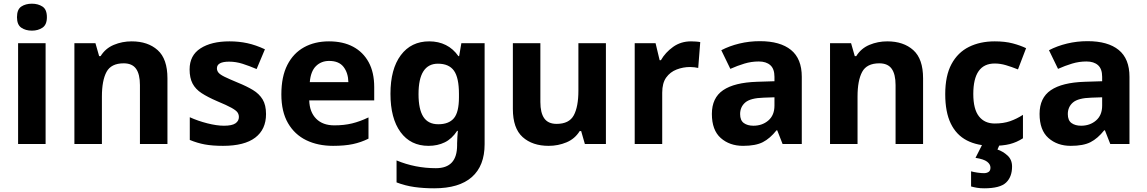

<svg xmlns="http://www.w3.org/2000/svg" viewBox="-20 -780 6213 1040"><path d="M227 -546V0H78V-546ZM153 -760Q186 -760 210 -744.5Q234 -729 234 -686.8Q234 -646 210 -630Q186 -614 153 -614Q118.7 -614 95.4 -630Q72 -646 72 -686.8Q72 -729 95.4 -744.5Q118.7 -760 153 -760Z M693 -556Q781 -556 834 -508.5Q887 -461 887 -356V0H738V-319Q738 -378 717 -407.5Q696 -437 650 -437Q582 -437 557 -390.5Q532 -344 532 -257V0H383V-546H497L517 -476H525Q551 -518 596.5 -537Q642 -556 693 -556Z M1421 -162Q1421 -79 1362.5 -34.5Q1304 10 1188 10Q1131 10 1090 2.5Q1049 -5 1008 -22V-145Q1052 -125 1103 -112Q1154 -99 1193 -99Q1237 -99 1255.5 -112Q1274 -125 1274 -146Q1274 -160 1266.5 -171Q1259 -182 1234 -196Q1209 -210 1156 -232Q1105 -254 1072 -275.5Q1039 -297 1023 -327.5Q1007 -358 1007 -404Q1007 -480 1066 -518Q1125 -556 1223 -556Q1274 -556 1320 -546Q1366 -536 1415 -513L1370 -406Q1330 -423 1294 -434.5Q1258 -446 1221 -446Q1188 -446 1171.5 -437Q1155 -428 1155 -410Q1155 -397 1163.5 -386.5Q1172 -376 1196.5 -364Q1221 -352 1269 -332Q1316 -313 1350 -292.5Q1384 -272 1402.5 -241.5Q1421 -211 1421 -162Z M1762 -556Q1838 -556 1892.5 -527Q1947 -498 1977 -443Q2007 -388 2007 -308V-236H1655Q1657 -173 1692.5 -137Q1728 -101 1791 -101Q1844 -101 1887 -111.5Q1930 -122 1976 -144V-29Q1936 -9 1891.5 0.5Q1847 10 1784 10Q1702 10 1639 -20.5Q1576 -51 1540 -113Q1504 -175 1504 -269Q1504 -365 1536.5 -428.5Q1569 -492 1627 -524Q1685 -556 1762 -556ZM1763 -450Q1720 -450 1691.5 -422Q1663 -394 1658 -335H1867Q1866 -385 1841 -417.5Q1816 -450 1763 -450Z M2305 -556Q2355 -556 2395 -536Q2435 -516 2463 -476H2467L2479 -546H2605V1Q2605 118 2536 179Q2467 240 2332 240Q2274 240 2224.5 233Q2175 226 2128 208V89Q2229 131 2341 131Q2399 131 2427.5 100Q2456 69 2456 7V-4Q2456 -21 2457.5 -39Q2459 -57 2460 -71H2456Q2428 -28 2389 -9Q2350 10 2301 10Q2204 10 2149.5 -64.5Q2095 -139 2095 -272Q2095 -406 2151 -481Q2207 -556 2305 -556ZM2352 -435Q2300 -435 2273.5 -394Q2247 -353 2247 -270Q2247 -188 2273 -147.5Q2299 -107 2354 -107Q2411 -107 2438.5 -139.5Q2466 -172 2466 -253V-271Q2466 -359 2439 -397Q2412 -435 2352 -435Z M3262 -546V0H3148L3128 -70H3120Q3094 -28 3048.5 -9Q3003 10 2952 10Q2864 10 2811 -37.5Q2758 -85 2758 -190V-546H2907V-227Q2907 -169 2928 -139Q2949 -109 2995 -109Q3063 -109 3088 -155.5Q3113 -202 3113 -289V-546Z M3723 -556Q3734 -556 3749 -555Q3764 -554 3773 -552L3762 -412Q3755 -414 3741.5 -415.5Q3728 -417 3718 -417Q3680 -417 3645 -403.5Q3610 -390 3588.5 -360Q3567 -330 3567 -278V0H3418V-546H3531L3553 -454H3560Q3584 -496 3626 -526Q3668 -556 3723 -556Z M4096 -557Q4206 -557 4264.5 -509.5Q4323 -462 4323 -364V0H4219L4190 -74H4186Q4151 -30 4112 -10Q4073 10 4005 10Q3932 10 3884 -32.5Q3836 -75 3836 -163Q3836 -250 3897 -291.5Q3958 -333 4080 -337L4175 -340V-364Q4175 -407 4152.5 -427Q4130 -447 4090 -447Q4050 -447 4012 -435.5Q3974 -424 3936 -407L3887 -508Q3931 -531 3984.5 -544Q4038 -557 4096 -557ZM4117 -251Q4045 -249 4017 -225Q3989 -201 3989 -162Q3989 -128 4009 -113.5Q4029 -99 4061 -99Q4109 -99 4142 -127.5Q4175 -156 4175 -208V-253Z M4786 -556Q4874 -556 4927 -508.5Q4980 -461 4980 -356V0H4831V-319Q4831 -378 4810 -407.5Q4789 -437 4743 -437Q4675 -437 4650 -390.5Q4625 -344 4625 -257V0H4476V-546H4590L4610 -476H4618Q4644 -518 4689.5 -537Q4735 -556 4786 -556Z M5355 10Q5274 10 5217 -19.5Q5160 -49 5130 -111Q5100 -173 5100 -270Q5100 -370 5134 -433Q5168 -496 5228.5 -526Q5289 -556 5368 -556Q5424 -556 5465.5 -545Q5507 -534 5538 -519L5494 -404Q5459 -418 5428.5 -427Q5398 -436 5368 -436Q5252 -436 5252 -271Q5252 -189 5282.5 -150Q5313 -111 5368 -111Q5415 -111 5451 -123.5Q5487 -136 5521 -158V-31Q5487 -9 5449.5 0.5Q5412 10 5355 10ZM5462 122Q5462 178 5429.5 209Q5397 240 5311 240Q5289 240 5271.5 237Q5254 234 5240 230V148Q5254 152 5274.5 155Q5295 158 5310 158Q5324 158 5334.5 151.5Q5345 145 5345 128Q5345 110 5327 96Q5309 82 5264 75L5302 0H5396L5383 30Q5413 40 5437.5 62.5Q5462 85 5462 122Z M5871 -557Q5981 -557 6039.5 -509.5Q6098 -462 6098 -364V0H5994L5965 -74H5961Q5926 -30 5887 -10Q5848 10 5780 10Q5707 10 5659 -32.5Q5611 -75 5611 -163Q5611 -250 5672 -291.5Q5733 -333 5855 -337L5950 -340V-364Q5950 -407 5927.5 -427Q5905 -447 5865 -447Q5825 -447 5787 -435.5Q5749 -424 5711 -407L5662 -508Q5706 -531 5759.5 -544Q5813 -557 5871 -557ZM5892 -251Q5820 -249 5792 -225Q5764 -201 5764 -162Q5764 -128 5784 -113.5Q5804 -99 5836 -99Q5884 -99 5917 -127.5Q5950 -156 5950 -208V-253Z"/></svg>

Font: Noto Sans Bamum
Style: Regular
Weight: 400
Designer: Monotype Design Team
Foundry: Monotype Imaging Inc.
Version: Version 2.001